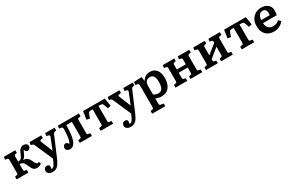

<svg xmlns="http://www.w3.org/2000/svg" viewBox="198 -2044 5777 3794"><g transform="rotate(-30 3086.0 -147.0)"><path d="M513 7Q481 7 458.5 -2.5Q436 -12 418 -37Q400 -62 382 -107Q358 -163 340 -189Q322 -215 287 -224Q279 -229 269.5 -230Q260 -231 247 -231V-112Q247 -90 252 -81Q257 -72 272 -69L314 -60V0H45V-61L89 -70Q104 -73 109.5 -82Q115 -91 115 -118V-397Q115 -421 109.5 -430Q104 -439 89 -441L41 -451L51 -512H311V-450L273 -443Q257 -440 252 -430.5Q247 -421 247 -396V-289Q264 -289 276 -290.5Q288 -292 299 -297Q316 -304 331.5 -329Q347 -354 369 -407Q394 -469 426 -495Q458 -521 502 -521Q539 -521 563.5 -501.5Q588 -482 588 -450Q588 -423 567 -400.5Q546 -378 521 -378Q501 -378 487 -390.5Q473 -403 459 -434Q449 -419 440.5 -402Q432 -385 420 -357Q406 -325 390.5 -305Q375 -285 351 -272V-269Q403 -263 437 -239.5Q471 -216 493 -165Q517 -110 533.5 -89.5Q550 -69 569 -69Q578 -69 601 -78L616 -32Q574 7 513 7Z M741 230Q687 230 654.5 206Q622 182 622 140Q622 109 642 87Q662 65 693 65Q721 65 735.5 76.5Q750 88 751 106Q752 114 749.5 129.5Q747 145 743 166Q779 170 801.5 143Q824 116 853 50L873 3L702 -387Q691 -413 684 -422.5Q677 -432 659 -437L625 -445L635 -510H902V-448L860 -441Q840 -439 834.5 -428Q829 -417 841 -389L941 -142H946L1043 -383Q1053 -406 1048.5 -419.5Q1044 -433 1022 -438L981 -448L992 -510H1207V-447L1171 -439Q1154 -435 1145.5 -425Q1137 -415 1124 -383L945 38Q916 106 888 148.5Q860 191 825 210.5Q790 230 741 230Z M1261 13Q1224 13 1198 -7Q1172 -27 1172 -59Q1172 -89 1191 -111.5Q1210 -134 1237 -134Q1254 -134 1268.5 -121.5Q1283 -109 1300 -88Q1313 -102 1326 -148Q1338 -188 1345 -252.5Q1352 -317 1352 -393Q1352 -419 1346 -429Q1340 -439 1323 -442L1274 -449L1281 -512H1763V-449L1721 -441Q1704 -438 1698 -430.5Q1692 -423 1692 -404V-112Q1692 -90 1697 -81.5Q1702 -73 1718 -70L1763 -61V0H1487V-61L1533 -69Q1549 -72 1554 -81Q1559 -90 1559 -115V-438H1432Q1432 -366 1427 -297Q1422 -228 1413 -180Q1395 -85 1358 -36Q1321 13 1261 13Z M1964 0V-61L2013 -70Q2029 -72 2034 -81.5Q2039 -91 2039 -118V-448H2010Q1981 -448 1966.5 -443.5Q1952 -439 1942 -422.5Q1932 -406 1919 -368L1902 -316L1830 -330L1857 -512H2353L2381 -330L2309 -316L2291 -372Q2279 -407 2269.5 -423Q2260 -439 2245 -443.5Q2230 -448 2201 -448H2172V-112Q2172 -90 2176.5 -80.5Q2181 -71 2196 -69L2248 -60V0Z M2524 230Q2470 230 2437.5 206Q2405 182 2405 140Q2405 109 2425 87Q2445 65 2476 65Q2504 65 2518.5 76.5Q2533 88 2534 106Q2535 114 2532.5 129.5Q2530 145 2526 166Q2562 170 2584.5 143Q2607 116 2636 50L2656 3L2485 -387Q2474 -413 2467 -422.5Q2460 -432 2442 -437L2408 -445L2418 -510H2685V-448L2643 -441Q2623 -439 2617.5 -428Q2612 -417 2624 -389L2724 -142H2729L2826 -383Q2836 -406 2831.5 -419.5Q2827 -433 2805 -438L2764 -448L2775 -510H2990V-447L2954 -439Q2937 -435 2928.5 -425Q2920 -415 2907 -383L2728 38Q2699 106 2671 148.5Q2643 191 2608 210.5Q2573 230 2524 230Z M3014 216V154L3057 147Q3072 145 3078.5 135Q3085 125 3085 99V-371Q3085 -408 3078 -420Q3071 -432 3050 -435L3009 -441L3016 -506L3183 -517L3198 -510L3205 -423H3208Q3240 -471 3282.5 -497.5Q3325 -524 3386 -524Q3480 -524 3532.5 -458.5Q3585 -393 3585 -273Q3585 -139 3524 -62.5Q3463 14 3345 14Q3309 14 3275 6Q3241 -2 3218 -17V98Q3218 122 3224.5 132.5Q3231 143 3251 146L3313 155V216ZM3325 -70Q3444 -70 3444 -261Q3444 -435 3336 -435Q3279 -435 3248.5 -399Q3218 -363 3218 -303V-106Q3235 -91 3265.5 -80.5Q3296 -70 3325 -70Z M3671 0V-61L3715 -70Q3730 -73 3735.5 -82Q3741 -91 3741 -118V-397Q3741 -421 3735.5 -430Q3730 -439 3715 -441L3667 -451L3677 -512H3937V-450L3899 -443Q3883 -440 3878 -430.5Q3873 -421 3873 -396V-298H4078V-400Q4078 -422 4073 -431Q4068 -440 4053 -443L4011 -451L4018 -512H4279V-450L4237 -443Q4221 -440 4215.5 -430.5Q4210 -421 4210 -397V-112Q4210 -90 4215 -81.5Q4220 -73 4237 -70L4282 -61V0H4014V-61L4052 -68Q4068 -71 4073 -80.5Q4078 -90 4078 -115V-224H3873V-112Q3873 -90 3878 -81Q3883 -72 3898 -69L3940 -60V0Z M4367 0V-61L4410 -70Q4426 -73 4431 -82Q4436 -91 4436 -118V-397Q4436 -421 4431 -429.5Q4426 -438 4411 -441L4364 -451L4371 -512H4633V-450L4594 -443Q4578 -440 4573.5 -430.5Q4569 -421 4569 -396V-217L4776 -385V-400Q4776 -422 4771 -431Q4766 -440 4751 -443L4709 -451L4716 -512H4978V-450L4936 -443Q4919 -440 4914 -430.5Q4909 -421 4909 -397V-112Q4909 -90 4914 -81.5Q4919 -73 4935 -70L4980 -61V0H4712V-61L4750 -68Q4766 -71 4771 -80.5Q4776 -90 4776 -115V-296L4569 -128V-112Q4569 -90 4573.5 -81Q4578 -72 4593 -69L4636 -60V0Z M5182 0V-61L5231 -70Q5247 -72 5252 -81.5Q5257 -91 5257 -118V-448H5228Q5199 -448 5184.5 -443.5Q5170 -439 5160 -422.5Q5150 -406 5137 -368L5120 -316L5048 -330L5075 -512H5571L5599 -330L5527 -316L5509 -372Q5497 -407 5487.5 -423Q5478 -439 5463 -443.5Q5448 -448 5419 -448H5390V-112Q5390 -90 5394.5 -80.5Q5399 -71 5414 -69L5466 -60V0Z M5918 14Q5838 14 5781.5 -18Q5725 -50 5695 -108.5Q5665 -167 5665 -245Q5665 -332 5698.5 -394.5Q5732 -457 5791 -490.5Q5850 -524 5928 -524Q6020 -524 6075.5 -474Q6131 -424 6131 -338Q6131 -291 6119 -239H5805Q5809 -165 5847.5 -125Q5886 -85 5950 -85Q5993 -85 6029 -99.5Q6065 -114 6095 -141L6139 -93Q6102 -45 6044 -15.5Q5986 14 5918 14ZM5805 -309H5999Q6002 -330 6002 -356Q6002 -404 5980.5 -430Q5959 -456 5918 -456Q5867 -456 5838.5 -417Q5810 -378 5805 -309Z"/></g></svg>

Font: Literata 12pt SemiBold
Style: Regular
Weight: 600
Designer: Latin by Veronika Burian and Jose Scaglione. Greek by Irene Vlachou. Cyrillic by Vera Evstafieva.
Foundry: TypeTogether
Version: Version 3.002